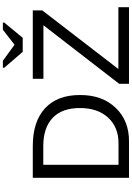

<svg xmlns="http://www.w3.org/2000/svg" viewBox="195 -1138 942 1373"><g transform="rotate(-90 666.5 -451.0)"><path d="M674 -351Q675 -192 582 -95Q489 2 339 0H82V-688H310Q484 -688 579 -600.5Q674 -513 674 -351ZM581 -351Q581 -479 510.5 -546Q440 -613 308 -613H175V-75H329Q444 -75 512.5 -149.5Q581 -224 581 -351ZM1302 -76V0H754V-70L1173 -612H790V-688H1279V-620L860 -76ZM1192 -892 1083 -760H983L869 -892V-902H919L1033 -819H1034L1141 -902H1192Z"/></g></svg>

Font: Libra Sans
Style: Regular
Weight: 400
Foundry: Context Ltd
Version: Version 1.002